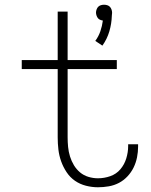

<svg xmlns="http://www.w3.org/2000/svg" viewBox="-20 -784 640 812"><path d="M413 -591 383 -611Q397 -630 404.5 -652Q412 -674 415 -697Q409 -698 403 -700.5Q397 -703 393.5 -708Q390 -713 388 -719Q386 -725 386 -731Q386 -737 388.5 -744Q391 -751 395.5 -755.5Q400 -760 406.5 -762Q413 -764 420 -764Q427 -764 433.5 -762Q440 -760 444.5 -755.5Q449 -751 451.5 -744Q454 -737 454 -731V-729L453 -718Q452 -684 442.5 -651.5Q433 -619 413 -591ZM394 8Q369 8 343.5 1.5Q318 -5 297 -19.5Q276 -34 261.5 -56Q247 -78 238.5 -102Q230 -126 227 -151.5Q224 -177 224 -203V-492H72V-530H224V-735H266V-530H474V-492H266V-203Q266 -183 268 -162.5Q270 -142 276 -122.5Q282 -103 292.5 -85.5Q303 -68 318.5 -55Q334 -42 354 -36Q374 -30 394 -30Q421 -30 446.5 -39Q472 -48 489 -68Q506 -88 514 -114Q522 -140 522 -166Q522 -168 522 -170Q522 -172 522 -174H564Q564 -171 564 -168.5Q564 -166 564 -164Q564 -141 559.5 -118.5Q555 -96 545 -75.5Q535 -55 519 -38Q503 -21 483 -10.5Q463 0 440 4Q417 8 394 8Z"/></svg>

Font: Iosevka Curly XLtEx
Style: Regular
Weight: 200
Width: 7
Monospace: yes
Designer: Belleve Invis
Foundry: Belleve Invis
Version: Version 11.1.0; ttfautohint (v1.8.3)